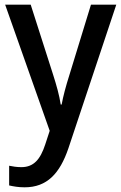

<svg xmlns="http://www.w3.org/2000/svg" viewBox="-20 -559 518 819"><path d="M2 -539 192 -1 173 57C152 121 124 154 71 154C52 154 33 151 19 148V232C37 236 58 240 85 240C180 240 235 182 272 73L476 -539H368L276 -239C261 -192 249 -147 243 -113H239C233 -153 221 -195 207 -239L111 -539Z"/></svg>

Font: Noto Sans Arabic SemCond Med
Style: Regular
Weight: 500
Width: 4
Designer: Monotype Design Team, Nadine Chahine, Nizar Qandah and Khaled Hosny
Foundry: Monotype Imaging Inc.
Version: Version 2.012